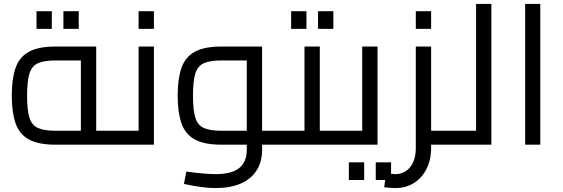

<svg xmlns="http://www.w3.org/2000/svg" viewBox="-20 -737 2868 978"><path d="M263 0Q176 0 127.5 -26.5Q79 -53 59.5 -108.5Q40 -164 40 -250Q40 -336 59.5 -391.5Q79 -447 127.5 -473.5Q176 -500 263 -500H470V-40H392V-463L432 -429H263Q205 -429 173.5 -415Q142 -401 130 -362.5Q118 -324 118 -250Q118 -176 130 -137.5Q142 -99 173.5 -85Q205 -71 263 -71H578V0ZM578 0V-71Q584 -71 588 -68.5Q592 -66 594 -61.5Q596 -57 597 -50.5Q598 -44 598 -36Q598 -28 597 -21Q596 -14 594 -9.5Q592 -5 588 -2.5Q584 0 578 0ZM166 -590V-680H244V-590ZM303 -590V-680H381V-590Z M578 0V-71H722L686 -42V-500H764V0ZM578 0Q572 0 568 -2.5Q564 -5 562 -9.5Q560 -14 559 -21Q558 -28 558 -36Q558 -47 559.5 -54.5Q561 -62 565.5 -66.5Q570 -71 578 -71ZM686 -590V-680H764V-590Z M1315 0V-71H1423V0ZM1078 221Q1043 221 1003.5 215.5Q964 210 917 200L929 137Q982 144 1017.5 147Q1053 150 1078 150Q1161 150 1199 118.5Q1237 87 1237 27V-455L1277 -429H1108Q1050 -429 1018.5 -415Q987 -401 975 -362.5Q963 -324 963 -250Q963 -176 975 -137.5Q987 -99 1018.5 -85Q1050 -71 1108 -71H1237V0H1108Q1021 0 972.5 -26.5Q924 -53 904.5 -108.5Q885 -164 885 -250Q885 -336 904.5 -391.5Q924 -447 972.5 -473.5Q1021 -500 1108 -500H1315V26Q1315 88 1286.5 132Q1258 176 1205 198.5Q1152 221 1078 221ZM1423 0V-71Q1429 -71 1433 -68.5Q1437 -66 1439 -61.5Q1441 -57 1442 -50.5Q1443 -44 1443 -36Q1443 -28 1442 -21Q1441 -14 1439 -9.5Q1437 -5 1433 -2.5Q1429 0 1423 0Z M1609 0V-71H1717V0ZM1717 0V-71Q1723 -71 1727 -68.5Q1731 -66 1733 -61.5Q1735 -57 1736 -50.5Q1737 -44 1737 -36Q1737 -28 1736 -21Q1735 -14 1733 -9.5Q1731 -5 1727 -2.5Q1723 0 1717 0ZM1423 0V-71H1567L1531 -42V-500H1609V0ZM1423 0Q1417 0 1413 -2.5Q1409 -5 1407 -9.5Q1405 -14 1404 -21Q1403 -28 1403 -36Q1403 -47 1404.5 -54.5Q1406 -62 1410.5 -66.5Q1415 -71 1423 -71ZM1463 -590V-680H1541V-590ZM1600 -590V-680H1678V-590Z M1717 0V-71H1861L1825 -42V-500H1903V0ZM1717 0Q1711 0 1707 -2.5Q1703 -5 1701 -9.5Q1699 -14 1698 -21Q1697 -28 1697 -36Q1697 -47 1698.5 -54.5Q1700 -62 1704.5 -66.5Q1709 -71 1717 -71ZM1757 180V90H1835V180ZM1894 180V90H1972V180Z M2156 0V-71H2284V0ZM1993 221Q1980 221 1965.5 219.5Q1951 218 1937 217L1946 146Q1960 147 1972 148.5Q1984 150 1993 150Q2040 150 2069 114.5Q2098 79 2098 16V-500H2176V16Q2176 77 2152.5 123.5Q2129 170 2088 195.5Q2047 221 1993 221ZM2284 0V-71Q2290 -71 2294 -68.5Q2298 -66 2300 -61.5Q2302 -57 2303 -50.5Q2304 -44 2304 -36Q2304 -28 2303 -21Q2302 -14 2300 -9.5Q2298 -5 2294 -2.5Q2290 0 2284 0ZM2098 -590V-680H2176V-590Z M2405 0V-717H2483V0ZM2284 0V-71H2405V0ZM2284 0Q2278 0 2274 -2.5Q2270 -5 2268 -9.5Q2266 -14 2265 -21Q2264 -28 2264 -36Q2264 -47 2265.5 -54.5Q2267 -62 2271.5 -66.5Q2276 -71 2284 -71Z M2655 0V-717H2732V0Z"/></svg>

Font: Cairo Play
Style: Regular
Weight: 400
Designer: Mohamed Gaber, Accademia di Belle Arti di Urbino
Foundry: Kief Type Foundry, Accademia di Belle Arti di Urbino
Version: Version 3.119